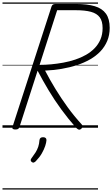

<svg xmlns="http://www.w3.org/2000/svg" viewBox="-20 -1026 901 1542"><path d="M103 14Q90 14 83.5 9.5Q77 5 80 -6L394 -974Q398 -984 404.5 -989Q411 -994 427 -994H592Q682 -994 741.5 -976Q801 -958 831 -916Q861 -874 861 -802Q861 -745 841.5 -698Q822 -651 787 -614Q752 -577 704 -549.5Q656 -522 598 -503Q540 -484 475 -473Q410 -462 342 -459Q381 -384 426 -310.5Q471 -237 522.5 -166Q574 -95 636 -27Q643 -20 644 -11.5Q645 -3 632 9Q620 18 611 14.5Q602 11 591 0Q528 -71 472.5 -147Q417 -223 370 -301.5Q323 -380 282 -458L136 -5Q132 5 125.5 9.5Q119 14 103 14ZM298 -505Q343 -505 391.5 -509.5Q440 -514 489 -523Q538 -532 584.5 -547.5Q631 -563 670.5 -585.5Q710 -608 740 -639Q770 -670 787 -710Q804 -750 804 -800Q804 -856 781 -887Q758 -918 710.5 -931Q663 -944 588 -944H439ZM235 275Q227 269 226.5 261.5Q226 254 232 246Q251 221 265 199Q279 177 287 153Q295 129 297 99Q299 86 306.5 81Q314 76 326 76Q340 76 347 82.5Q354 89 353 101Q352 119 343 146.5Q334 174 316 205.5Q298 237 268 268Q261 276 252 279Q243 282 235 275ZM0 486H767V496H0ZM0 -20H767V0H0ZM0 -505H767V-500H0ZM0 -1006H767V-996H0Z"/></svg>

Font: Playwrite CA Guides
Style: Regular
Weight: 400
Designer: Veronika Burian, José Scaglione
Foundry: TypeTogether
Version: Version 1.003